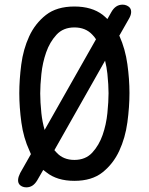

<svg xmlns="http://www.w3.org/2000/svg" viewBox="-20 -768 640 826"><path d="M300 10Q225 10 179 -27Q172 -32 166 -37L140 8Q131 23 119.5 30.5Q108 38 93 38Q83 38 74.5 34Q66 30 61.5 22.5Q57 15 58 3.5Q59 -8 67 -24L113 -105L107 -119Q81 -175 72 -241Q63 -307 63 -367Q63 -425 71.5 -490.5Q80 -556 105.5 -611.5Q131 -667 177.5 -703.5Q224 -740 300 -740Q375 -740 422 -704Q432 -696 442 -686L459 -716Q468 -732 480 -740Q492 -748 508 -748Q517 -748 526 -744Q535 -740 540 -732.5Q545 -725 544 -713Q543 -701 534 -686L493 -614Q493 -613 494 -613Q519 -557 528 -492Q537 -427 537 -368Q537 -308 528 -241.5Q519 -175 493 -119Q467 -63 421 -26.5Q375 10 300 10ZM172 -209 393 -599Q386 -610 377 -619Q348 -650 300 -650Q252 -650 223 -618.5Q194 -587 178.5 -542.5Q163 -498 158 -449.5Q153 -401 153 -366Q153 -330 158 -281Q162 -244 172 -209ZM300 -80Q348 -80 377 -111.5Q406 -143 421.5 -187.5Q437 -232 442 -281.5Q447 -331 447 -367Q447 -402 442 -451Q439 -479 432 -507L214 -122Q218 -117 223 -112Q252 -80 300 -80Z"/></svg>

Font: Maple Mono NF
Style: Regular
Weight: 400
Monospace: yes
Designer: subframe7536
Version: Version 7.000